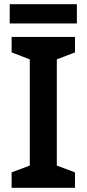

<svg xmlns="http://www.w3.org/2000/svg" viewBox="-20 -889 410 909"><path d="M335 0H35V-73L121 -105V-608L35 -641V-714H335V-641L249 -608V-105L335 -73ZM344 -869V-778H26V-869Z"/></svg>

Font: Noto Sans Thai SemiBold
Style: Regular
Weight: 600
Version: Version 2.001